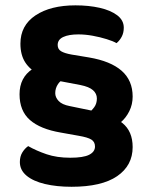

<svg xmlns="http://www.w3.org/2000/svg" viewBox="-20 -644 574 725"><path d="M480.9 -88.6Q480.9 -19 422.4 21.2Q363.9 61.3 250.1 61.3Q194 61.3 149.7 50.8Q105.4 40.3 80.2 19.3Q55 -1.8 55 -32.1Q55 -53.2 64.2 -68.2Q73.3 -83.2 86.4 -92.3Q116.9 -74.9 155.8 -61.6Q194.7 -48.4 245.2 -48.4Q294.8 -48.4 316.7 -59.6Q338.7 -70.8 338.7 -90.7Q338.7 -108.4 324.9 -117Q311.1 -125.5 277.7 -131.2L209.5 -143.4Q132 -156.6 92.9 -191Q53.8 -225.5 53.8 -288.1Q53.8 -351.4 102.9 -383.6Q152.1 -415.8 232.1 -419.6L229 -349.1Q209.7 -342.3 199.1 -326.7Q188.6 -311 188.6 -292.2Q188.6 -276.3 201.5 -262.6Q214.4 -248.9 243.4 -243.4L326.9 -226.2Q402.4 -211.1 441.6 -179.9Q480.9 -148.7 480.9 -88.6ZM480.9 -279.4Q480.9 -249.7 468.4 -224.4Q455.9 -199 435.6 -181.8Q415.3 -164.6 392 -157L307.6 -210.6Q326.1 -225.9 336 -239.4Q345.8 -253 345.8 -272.1Q345.8 -290.4 331.2 -303.4Q316.5 -316.4 283.8 -322.9L208 -337.3Q161.3 -346.8 127.1 -363.8Q92.9 -380.9 75 -408.9Q57.1 -437 57.1 -479.1Q57.1 -547.9 114 -585.9Q170.9 -623.8 264.9 -623.8Q315.3 -623.8 356.5 -614.5Q397.7 -605.1 422.5 -586.4Q447.4 -567.6 447.4 -539.4Q447.4 -520 439.5 -505.2Q431.5 -490.3 420 -481.1Q407 -488.7 382.7 -496.2Q358.4 -503.8 330.1 -509Q301.9 -514.1 276.1 -514.1Q239.8 -514.1 218.8 -504.3Q197.8 -494.5 197.8 -474.1Q197.8 -458.2 210.7 -450.5Q223.5 -442.8 250.1 -438L315.9 -427.1Q397.8 -413.2 439.4 -376.7Q480.9 -340.2 480.9 -279.4Z"/></svg>

Font: Baloo Bhaina 2
Style: Regular
Weight: 400
Designer: Yesha Goshar, Manish Minz, Shuchita Grover and Ek Type
Foundry: Ek Type
Version: Version 1.700